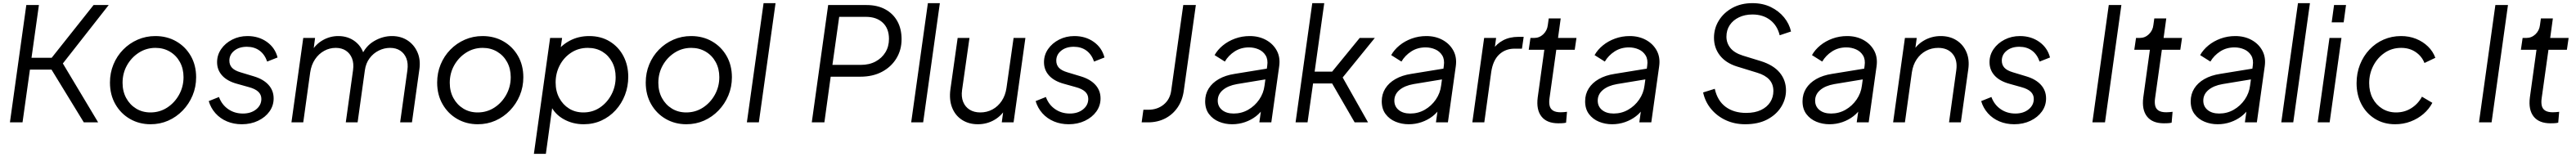

<svg xmlns="http://www.w3.org/2000/svg" viewBox="-20 -777 16352 997"><path d="M512 0 307 -335H170L123 0H43L147 -745H227L180 -410H308L574 -745H670L379 -374L603 0Z M678 -253Q678 -314 700 -367.5Q722 -421 761.5 -461.5Q801 -502 853.5 -525Q906 -548 966 -548Q1040 -548 1098.5 -514.5Q1157 -481 1191 -422Q1225 -363 1225 -286Q1225 -225 1202.5 -171Q1180 -117 1140 -75.5Q1100 -34 1048 -11Q996 12 936 12Q864 12 805.5 -21.5Q747 -55 712.5 -115Q678 -175 678 -253ZM1145 -287Q1145 -341 1122 -383Q1099 -425 1058.5 -449Q1018 -473 967 -473Q909 -473 861.5 -442.5Q814 -412 786 -362Q758 -312 758 -251Q758 -197 781 -154.5Q804 -112 844 -87.5Q884 -63 935 -63Q994 -63 1041.5 -94Q1089 -125 1117 -176Q1145 -227 1145 -287Z M1305 -135 1370 -161Q1388 -112 1428.5 -84Q1469 -56 1522 -56Q1573 -56 1606 -82.5Q1639 -109 1639 -149Q1639 -176 1619.5 -194.5Q1600 -213 1559 -224L1484 -245Q1422 -262 1390 -297.5Q1358 -333 1358 -382Q1358 -428 1384 -465.5Q1410 -503 1454 -525.5Q1498 -548 1551 -548Q1622 -548 1674 -511Q1726 -474 1742 -412L1676 -386Q1660 -432 1627 -456Q1594 -480 1547 -480Q1498 -480 1467 -455Q1436 -430 1436 -392Q1436 -365 1452.5 -347Q1469 -329 1506 -318L1592 -292Q1652 -274 1684.5 -238Q1717 -202 1717 -152Q1717 -106 1690.5 -69Q1664 -32 1618 -10Q1572 12 1515 12Q1464 12 1421 -6Q1378 -24 1348 -57.5Q1318 -91 1305 -135Z M1830 0 1905 -536H1980L1967 -437L1958 -452Q1986 -498 2031 -523Q2076 -548 2127 -548Q2190 -548 2235 -513Q2280 -478 2293 -419L2273 -420Q2300 -484 2354.5 -516Q2409 -548 2468 -548Q2524 -548 2566 -521Q2608 -494 2629.5 -446Q2651 -398 2642 -336L2595 0H2520L2566 -331Q2572 -375 2559.5 -406.5Q2547 -438 2520.5 -455.5Q2494 -473 2456 -473Q2419 -473 2384.5 -456Q2350 -439 2326 -407Q2302 -375 2296 -330L2250 0H2175L2221 -331Q2227 -375 2214.5 -406.5Q2202 -438 2175.5 -455.5Q2149 -473 2111 -473Q2072 -473 2037.5 -454Q2003 -435 1979.5 -400Q1956 -365 1949 -317L1905 0Z M2755 -253Q2755 -314 2777 -367.5Q2799 -421 2838.5 -461.5Q2878 -502 2930.5 -525Q2983 -548 3043 -548Q3117 -548 3175.5 -514.5Q3234 -481 3268 -422Q3302 -363 3302 -286Q3302 -225 3279.5 -171Q3257 -117 3217 -75.5Q3177 -34 3125 -11Q3073 12 3013 12Q2941 12 2882.5 -21.5Q2824 -55 2789.5 -115Q2755 -175 2755 -253ZM3222 -287Q3222 -341 3199 -383Q3176 -425 3135.5 -449Q3095 -473 3044 -473Q2986 -473 2938.5 -442.5Q2891 -412 2863 -362Q2835 -312 2835 -251Q2835 -197 2858 -154.5Q2881 -112 2921 -87.5Q2961 -63 3012 -63Q3071 -63 3118.5 -94Q3166 -125 3194 -176Q3222 -227 3222 -287Z M3369 200 3472 -536H3548L3531 -416L3506 -438Q3541 -489 3596.5 -518.5Q3652 -548 3720 -548Q3795 -548 3851 -513.5Q3907 -479 3937.5 -420.5Q3968 -362 3968 -289Q3968 -228 3947 -173.5Q3926 -119 3887.5 -77Q3849 -35 3797.5 -11.5Q3746 12 3685 12Q3615 12 3557.5 -20.5Q3500 -53 3474 -110L3489 -120L3445 200ZM3888 -287Q3888 -341 3865.5 -383Q3843 -425 3803.5 -449Q3764 -473 3711 -473Q3652 -473 3605.5 -442.5Q3559 -412 3533 -362Q3507 -312 3507 -253Q3507 -198 3530 -155Q3553 -112 3592.5 -87.5Q3632 -63 3683 -63Q3742 -63 3788 -94Q3834 -125 3861 -176Q3888 -227 3888 -287Z M4079 -253Q4079 -314 4101 -367.5Q4123 -421 4162.5 -461.5Q4202 -502 4254.5 -525Q4307 -548 4367 -548Q4441 -548 4499.5 -514.5Q4558 -481 4592 -422Q4626 -363 4626 -286Q4626 -225 4603.5 -171Q4581 -117 4541 -75.5Q4501 -34 4449 -11Q4397 12 4337 12Q4265 12 4206.5 -21.5Q4148 -55 4113.5 -115Q4079 -175 4079 -253ZM4546 -287Q4546 -341 4523 -383Q4500 -425 4459.5 -449Q4419 -473 4368 -473Q4310 -473 4262.5 -442.5Q4215 -412 4187 -362Q4159 -312 4159 -251Q4159 -197 4182 -154.5Q4205 -112 4245 -87.5Q4285 -63 4336 -63Q4395 -63 4442.5 -94Q4490 -125 4518 -176Q4546 -227 4546 -287Z M4721 0 4827 -757H4903L4797 0Z M5133 0 5237 -745H5481Q5549 -745 5599 -718Q5649 -691 5676 -642.5Q5703 -594 5703 -528Q5703 -460 5670 -406Q5637 -352 5578.5 -321Q5520 -290 5441 -290H5253L5213 0ZM5264 -365H5445Q5498 -365 5538 -386.5Q5578 -408 5600.5 -445Q5623 -482 5623 -530Q5623 -596 5583.5 -633Q5544 -670 5477 -670H5307Z M5764 0 5870 -757H5946L5840 0Z M6013 -210 6059 -536H6134L6087 -205Q6081 -162 6094 -130Q6107 -98 6135 -80.5Q6163 -63 6203 -63Q6245 -63 6280 -82Q6315 -101 6338.5 -136Q6362 -171 6369 -219L6414 -536H6489L6414 0H6339L6353 -104L6370 -98Q6343 -46 6294.5 -17Q6246 12 6187 12Q6130 12 6087 -15.5Q6044 -43 6024 -93Q6004 -143 6013 -210Z M6554 -135 6619 -161Q6637 -112 6677.5 -84Q6718 -56 6771 -56Q6822 -56 6855 -82.5Q6888 -109 6888 -149Q6888 -176 6868.5 -194.5Q6849 -213 6808 -224L6733 -245Q6671 -262 6639 -297.5Q6607 -333 6607 -382Q6607 -428 6633 -465.5Q6659 -503 6703 -525.5Q6747 -548 6800 -548Q6871 -548 6923 -511Q6975 -474 6991 -412L6925 -386Q6909 -432 6876 -456Q6843 -480 6796 -480Q6747 -480 6716 -455Q6685 -430 6685 -392Q6685 -365 6701.5 -347Q6718 -329 6755 -318L6841 -292Q6901 -274 6933.5 -238Q6966 -202 6966 -152Q6966 -106 6939.5 -69Q6913 -32 6867 -10Q6821 12 6764 12Q6713 12 6670 -6Q6627 -24 6597 -57.5Q6567 -91 6554 -135Z M7227 0 7238 -80H7268Q7327 -80 7367.5 -113.5Q7408 -147 7415 -205L7491 -745H7571L7495 -205Q7487 -142 7456 -96Q7425 -50 7376.5 -25Q7328 0 7267 0Z M7630 -134Q7630 -179 7652.5 -215Q7675 -251 7717 -275Q7759 -299 7818 -308L8033 -343L8026 -275L7832 -243Q7775 -233 7742.5 -205.5Q7710 -178 7710 -138Q7710 -101 7737.5 -78.5Q7765 -56 7811 -56Q7861 -56 7903 -80Q7945 -104 7973 -144.5Q8001 -185 8007 -234L8024 -359Q8030 -399 8014 -425Q7998 -451 7969.5 -463.5Q7941 -476 7908 -476Q7857 -476 7817.5 -450.5Q7778 -425 7755 -386L7690 -427Q7709 -461 7742.5 -488.5Q7776 -516 7820 -532Q7864 -548 7913 -548Q7971 -548 8016 -523.5Q8061 -499 8084.5 -456Q8108 -413 8100 -356L8050 0H7974L7989 -107L8002 -94Q7984 -63 7953 -39Q7922 -15 7883 -1.5Q7844 12 7801 12Q7757 12 7718 -4Q7679 -20 7654.5 -52.5Q7630 -85 7630 -134Z M8579 0 8436 -247H8315L8280 0H8204L8310 -757H8386L8325 -322H8436L8611 -536H8707L8503 -285L8664 0Z M8751 -134Q8751 -179 8773.5 -215Q8796 -251 8838 -275Q8880 -299 8939 -308L9154 -343L9147 -275L8953 -243Q8896 -233 8863.5 -205.5Q8831 -178 8831 -138Q8831 -101 8858.5 -78.5Q8886 -56 8932 -56Q8982 -56 9024 -80Q9066 -104 9094 -144.5Q9122 -185 9128 -234L9145 -359Q9151 -399 9135 -425Q9119 -451 9090.5 -463.5Q9062 -476 9029 -476Q8978 -476 8938.5 -450.5Q8899 -425 8876 -386L8811 -427Q8830 -461 8863.5 -488.5Q8897 -516 8941 -532Q8985 -548 9034 -548Q9092 -548 9137 -523.5Q9182 -499 9205.5 -456Q9229 -413 9221 -356L9171 0H9095L9110 -107L9123 -94Q9105 -63 9074 -39Q9043 -15 9004 -1.5Q8965 12 8922 12Q8878 12 8839 -4Q8800 -20 8775.5 -52.5Q8751 -85 8751 -134Z M9326 0 9401 -536H9477L9465 -448L9455 -461Q9480 -499 9521.5 -521Q9563 -543 9618 -543H9652L9641 -468H9594Q9536 -468 9496.5 -431Q9457 -394 9446 -320L9402 0Z M9741 -158 9783 -461H9684L9695 -536H9718Q9752 -536 9776.5 -559.5Q9801 -583 9805 -617L9811 -660H9887L9870 -536H9987L9976 -461H9859L9816 -154Q9812 -127 9816.5 -106.5Q9821 -86 9838 -75Q9855 -64 9887 -64Q9897 -64 9908 -65Q9919 -66 9927 -67L9921 2Q9909 5 9894.5 5.5Q9880 6 9872 6Q9799 6 9765 -37Q9731 -80 9741 -158Z M10042 -134Q10042 -179 10064.5 -215Q10087 -251 10129 -275Q10171 -299 10230 -308L10445 -343L10438 -275L10244 -243Q10187 -233 10154.5 -205.5Q10122 -178 10122 -138Q10122 -101 10149.5 -78.5Q10177 -56 10223 -56Q10273 -56 10315 -80Q10357 -104 10385 -144.5Q10413 -185 10419 -234L10436 -359Q10442 -399 10426 -425Q10410 -451 10381.5 -463.5Q10353 -476 10320 -476Q10269 -476 10229.5 -450.5Q10190 -425 10167 -386L10102 -427Q10121 -461 10154.5 -488.5Q10188 -516 10232 -532Q10276 -548 10325 -548Q10383 -548 10428 -523.5Q10473 -499 10496.5 -456Q10520 -413 10512 -356L10462 0H10386L10401 -107L10414 -94Q10396 -63 10365 -39Q10334 -15 10295 -1.5Q10256 12 10213 12Q10169 12 10130 -4Q10091 -20 10066.5 -52.5Q10042 -85 10042 -134Z M10791 -190 10865 -213Q10882 -137 10934 -98.5Q10986 -60 11064 -60Q11120 -60 11158.5 -78.5Q11197 -97 11217 -128.5Q11237 -160 11237 -199Q11237 -243 11211 -271.5Q11185 -300 11135 -315L11005 -355Q10935 -377 10897.5 -425Q10860 -473 10860 -537Q10860 -597 10891 -647Q10922 -697 10977 -727Q11032 -757 11104 -757Q11170 -757 11221 -732Q11272 -707 11305 -666.5Q11338 -626 11349 -577L11277 -553Q11262 -615 11216.5 -650Q11171 -685 11104 -685Q11056 -685 11018.5 -667Q10981 -649 10960 -617.5Q10939 -586 10939 -544Q10939 -504 10964 -472.5Q10989 -441 11043 -424L11157 -389Q11237 -364 11277 -316Q11317 -268 11317 -203Q11317 -147 11286 -97.5Q11255 -48 11197.5 -18Q11140 12 11058 12Q10991 12 10935.5 -13.5Q10880 -39 10842 -84.5Q10804 -130 10791 -190Z M11422 -134Q11422 -179 11444.5 -215Q11467 -251 11509 -275Q11551 -299 11610 -308L11825 -343L11818 -275L11624 -243Q11567 -233 11534.5 -205.5Q11502 -178 11502 -138Q11502 -101 11529.5 -78.5Q11557 -56 11603 -56Q11653 -56 11695 -80Q11737 -104 11765 -144.5Q11793 -185 11799 -234L11816 -359Q11822 -399 11806 -425Q11790 -451 11761.5 -463.5Q11733 -476 11700 -476Q11649 -476 11609.5 -450.5Q11570 -425 11547 -386L11482 -427Q11501 -461 11534.5 -488.5Q11568 -516 11612 -532Q11656 -548 11705 -548Q11763 -548 11808 -523.5Q11853 -499 11876.5 -456Q11900 -413 11892 -356L11842 0H11766L11781 -107L11794 -94Q11776 -63 11745 -39Q11714 -15 11675 -1.5Q11636 12 11593 12Q11549 12 11510 -4Q11471 -20 11446.5 -52.5Q11422 -85 11422 -134Z M11997 0 12072 -536H12147L12133 -432L12116 -438Q12142 -490 12191.5 -519Q12241 -548 12299 -548Q12357 -548 12399.5 -521Q12442 -494 12462.5 -446Q12483 -398 12474 -336L12427 0H12352L12398 -331Q12407 -396 12375 -434.5Q12343 -473 12283 -473Q12241 -473 12205.5 -454Q12170 -435 12146.5 -400Q12123 -365 12116 -317L12072 0Z M12556 -135 12621 -161Q12639 -112 12679.5 -84Q12720 -56 12773 -56Q12824 -56 12857 -82.5Q12890 -109 12890 -149Q12890 -176 12870.5 -194.5Q12851 -213 12810 -224L12735 -245Q12673 -262 12641 -297.5Q12609 -333 12609 -382Q12609 -428 12635 -465.5Q12661 -503 12705 -525.5Q12749 -548 12802 -548Q12873 -548 12925 -511Q12977 -474 12993 -412L12927 -386Q12911 -432 12878 -456Q12845 -480 12798 -480Q12749 -480 12718 -455Q12687 -430 12687 -392Q12687 -365 12703.5 -347Q12720 -329 12757 -318L12843 -292Q12903 -274 12935.5 -238Q12968 -202 12968 -152Q12968 -106 12941.5 -69Q12915 -32 12869 -10Q12823 12 12766 12Q12715 12 12672 -6Q12629 -24 12599 -57.5Q12569 -91 12556 -135Z M13262 0 13366 -745H13446L13342 0Z M13585 -158 13627 -461H13528L13539 -536H13562Q13596 -536 13620.5 -559.5Q13645 -583 13649 -617L13655 -660H13731L13714 -536H13831L13820 -461H13703L13660 -154Q13656 -127 13660.5 -106.5Q13665 -86 13682 -75Q13699 -64 13731 -64Q13741 -64 13752 -65Q13763 -66 13771 -67L13765 2Q13753 5 13738.5 5.5Q13724 6 13716 6Q13643 6 13609 -37Q13575 -80 13585 -158Z M13886 -134Q13886 -179 13908.5 -215Q13931 -251 13973 -275Q14015 -299 14074 -308L14289 -343L14282 -275L14088 -243Q14031 -233 13998.5 -205.5Q13966 -178 13966 -138Q13966 -101 13993.5 -78.5Q14021 -56 14067 -56Q14117 -56 14159 -80Q14201 -104 14229 -144.5Q14257 -185 14263 -234L14280 -359Q14286 -399 14270 -425Q14254 -451 14225.5 -463.5Q14197 -476 14164 -476Q14113 -476 14073.5 -450.5Q14034 -425 14011 -386L13946 -427Q13965 -461 13998.5 -488.5Q14032 -516 14076 -532Q14120 -548 14169 -548Q14227 -548 14272 -523.5Q14317 -499 14340.5 -456Q14364 -413 14356 -356L14306 0H14230L14245 -107L14258 -94Q14240 -63 14209 -39Q14178 -15 14139 -1.5Q14100 12 14057 12Q14013 12 13974 -4Q13935 -20 13910.5 -52.5Q13886 -85 13886 -134Z M14461 0 14567 -757H14643L14537 0Z M14692 0 14767 -536H14843L14768 0ZM14796 -745H14872L14857 -635H14781Z M14939 -249Q14939 -312 14960.5 -366.5Q14982 -421 15020.5 -462Q15059 -503 15110.5 -525.5Q15162 -548 15221 -548Q15273 -548 15316.5 -530.5Q15360 -513 15392 -482Q15424 -451 15439 -410L15370 -377Q15353 -420 15314 -446.5Q15275 -473 15222 -473Q15163 -473 15117 -441.5Q15071 -410 15045 -359Q15019 -308 15019 -249Q15019 -195 15041 -153Q15063 -111 15102 -87Q15141 -63 15190 -63Q15244 -63 15287 -90.5Q15330 -118 15354 -163L15420 -124Q15399 -84 15363.5 -53.5Q15328 -23 15282 -5.5Q15236 12 15184 12Q15112 12 15056.5 -22Q15001 -56 14970 -115Q14939 -174 14939 -249Z M15716 0 15820 -745H15900L15796 0Z M16039 -158 16081 -461H15982L15993 -536H16016Q16050 -536 16074.5 -559.5Q16099 -583 16103 -617L16109 -660H16185L16168 -536H16285L16274 -461H16157L16114 -154Q16110 -127 16114.5 -106.5Q16119 -86 16136 -75Q16153 -64 16185 -64Q16195 -64 16206 -65Q16217 -66 16225 -67L16219 2Q16207 5 16192.5 5.5Q16178 6 16170 6Q16097 6 16063 -37Q16029 -80 16039 -158Z"/></svg>

Font: Kosmopol Plus Jakarta Sans Italic It
Style: Regular
Weight: 400
Italic angle: -8.04999°
Designer: Gumpita Rahayu
Foundry: Tokotype
Version: Version 2.006